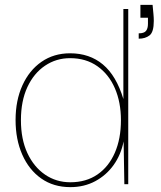

<svg xmlns="http://www.w3.org/2000/svg" viewBox="-20 -757 662 789"><path d="M269 12Q200 12 149.5 -23.5Q99 -59 71.5 -121.5Q44 -184 44 -264Q44 -344 72 -406Q100 -468 150.5 -503Q201 -538 268 -538Q348 -538 403 -492Q458 -446 487 -350V-720H507V0H491L488 -176Q477 -121 447 -79Q417 -37 371.5 -12.5Q326 12 269 12ZM269 -8Q334 -8 380.5 -40Q427 -72 452 -129.5Q477 -187 477 -263Q477 -337 452 -394.5Q427 -452 380 -485Q333 -518 268 -518Q211 -518 165 -487Q119 -456 92.5 -399Q66 -342 66 -263Q66 -185 92.5 -128Q119 -71 165 -39.5Q211 -8 269 -8ZM550 -598V-620Q572 -620 580 -630Q588 -640 588 -659V-684H557V-737H607Q609 -715 610.5 -700Q612 -685 612 -671Q612 -625 594.5 -611.5Q577 -598 550 -598Z"/></svg>

Font: DM Sans 9pt Thin
Style: Regular
Weight: 250
Version: Version 4.004;gftools[0.9.30]